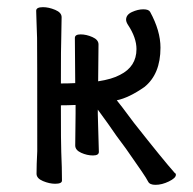

<svg xmlns="http://www.w3.org/2000/svg" viewBox="-20 -503 540 536"><path d="M414 13Q398 13 393.5 4Q389 -5 376 -24L358 -50Q331 -90 305 -124Q284 -155 253 -197V-185L256 -79Q256 -69 239.5 -69Q223 -69 206.5 -76.5Q190 -84 190 -97L191 -186V-210Q168 -209 150 -209Q150 -100 151 -79Q153 -34 153 1Q153 10 134 10Q118 10 100 2.5Q82 -5 82 -18Q82 -43 84 -81Q84 -376 83.5 -397Q83 -418 82 -440.5Q81 -463 81 -473Q81 -483 100 -483Q116 -483 134 -475.5Q152 -468 152 -455L151 -396Q150 -378 150 -270Q171 -270 190 -271L189 -397Q189 -407 205 -407Q221 -407 238 -399.5Q255 -392 255 -379L254 -276Q293 -282 315 -294Q361 -317 361 -366Q361 -398 337 -434Q332 -442 332 -448Q332 -462 348.5 -469.5Q365 -477 380 -477Q395 -477 399 -470Q428 -417 428 -370Q428 -296 383 -260Q340 -230 306 -223L321 -204L354 -160Q436 -56 468 -20Q471 -19 471 -15Q471 -6 451.5 3.5Q432 13 414 13Z"/></svg>

Font: LXGW WenKai Mono Lite
Style: Regular
Weight: 400
Monospace: yes
Designer: LXGW / Fontworks Inc.
Foundry: LXGW / Fontworks Inc.
Version: Version 1.520; June 14, 2025